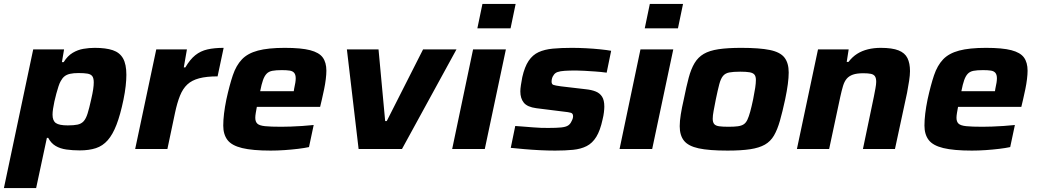

<svg xmlns="http://www.w3.org/2000/svg" viewBox="-41 -763 5311 983"><path d="M-21 200 129 -510H287L276 -445H285Q305 -477 331 -492.5Q357 -508 386 -513Q415 -518 444 -518Q501 -518 536.5 -506Q572 -494 589 -464Q606 -434 606 -380Q606 -355 602.5 -323Q599 -291 591 -252Q575 -175 555.5 -124.5Q536 -74 510.5 -45Q485 -16 450 -4.5Q415 7 367 7Q331 7 299 2.5Q267 -2 243.5 -16Q220 -30 206 -57H199L144 200ZM306 -121Q337 -121 356 -125Q375 -129 387 -142Q399 -155 407.5 -182Q416 -209 426 -255Q433 -285 436 -305.5Q439 -326 439 -341Q439 -363 431.5 -373Q424 -383 407 -386Q390 -389 361 -389Q335 -389 317.5 -385Q300 -381 289 -372Q278 -363 270 -348Q264 -338 258.5 -321Q253 -304 247.5 -284Q242 -264 237.5 -243.5Q233 -223 230.5 -205.5Q228 -188 228 -176Q228 -145 245 -133Q262 -121 306 -121Z M651 0 759 -510H916L900 -418H908Q932 -459 959 -480.5Q986 -502 1021 -510Q1056 -518 1104 -518L1073 -372Q1016 -372 978.5 -362Q941 -352 918 -330.5Q895 -309 880.5 -273Q866 -237 855 -185L816 0Z M1345 8Q1252 8 1198.5 -5Q1145 -18 1123.5 -46.5Q1102 -75 1102 -120Q1102 -148 1106 -181.5Q1110 -215 1118 -254Q1134 -327 1151 -377.5Q1168 -428 1197.5 -459Q1227 -490 1279.5 -504Q1332 -518 1417 -518Q1501 -518 1547 -506Q1593 -494 1611.5 -468.5Q1630 -443 1630 -401Q1630 -383 1627 -358Q1624 -333 1618.5 -306.5Q1613 -280 1607 -254L1598 -216H1274Q1271 -200 1268.5 -185Q1266 -170 1266 -160Q1266 -140 1276.5 -130Q1287 -120 1316 -117Q1345 -114 1399 -114Q1420 -114 1448 -115Q1476 -116 1506.5 -118Q1537 -120 1565 -123L1541 -10Q1518 -5 1485 -1Q1452 3 1415.5 5.5Q1379 8 1345 8ZM1291 -296H1463L1465 -309Q1469 -327 1471 -339.5Q1473 -352 1473 -362Q1473 -380 1465.5 -389.5Q1458 -399 1442.5 -401.5Q1427 -404 1402 -404Q1372 -404 1353.5 -400.5Q1335 -397 1324 -385.5Q1313 -374 1305.5 -353Q1298 -332 1291 -296Z M1795 0 1735 -510H1897L1931 -143H1939L2125 -510H2296L2017 0Z M2403 -618 2429 -743H2599L2573 -618ZM2274 0 2381 -510H2549L2441 0Z M2801 8Q2765 8 2724 6Q2683 4 2643.5 0.5Q2604 -3 2574 -6L2597 -118Q2621 -116 2643.5 -114.5Q2666 -113 2687.5 -111Q2709 -109 2728.5 -108.5Q2748 -108 2766 -108Q2809 -108 2832.5 -110.5Q2856 -113 2867.5 -120.5Q2879 -128 2885 -142Q2889 -149 2891 -155.5Q2893 -162 2893 -168Q2893 -182 2882 -185.5Q2871 -189 2841 -192L2705 -209Q2659 -215 2641 -237Q2623 -259 2623 -295Q2623 -308 2626 -327.5Q2629 -347 2633 -368Q2645 -421 2665.5 -451.5Q2686 -482 2716.5 -496Q2747 -510 2789.5 -514Q2832 -518 2887 -518Q2922 -518 2960 -516Q2998 -514 3032 -510.5Q3066 -507 3088 -503L3065 -391Q3036 -395 3006 -397Q2976 -399 2951 -400.5Q2926 -402 2909 -402Q2874 -402 2850.5 -400.5Q2827 -399 2813 -394Q2799 -389 2792 -376Q2788 -371 2785.5 -362.5Q2783 -354 2783 -345Q2783 -332 2792 -328.5Q2801 -325 2831 -321L2959 -306Q2988 -303 3009 -294.5Q3030 -286 3041.5 -268Q3053 -250 3053 -217Q3053 -206 3051 -188.5Q3049 -171 3044 -151Q3032 -95 3012 -62.5Q2992 -30 2962.5 -15Q2933 0 2893 4Q2853 8 2801 8Z M3260 -618 3286 -743H3456L3430 -618ZM3131 0 3238 -510H3406L3298 0Z M3684 8Q3589 8 3536 -3.5Q3483 -15 3461 -42.5Q3439 -70 3439 -117Q3439 -143 3444.5 -177.5Q3450 -212 3460 -255Q3473 -320 3485 -365Q3497 -410 3515 -440Q3533 -470 3562 -487Q3591 -504 3637.5 -511Q3684 -518 3754 -518Q3848 -518 3901 -507Q3954 -496 3975.5 -468Q3997 -440 3997 -392Q3997 -366 3992.5 -332Q3988 -298 3979 -255Q3965 -190 3952 -144.5Q3939 -99 3921.5 -69Q3904 -39 3875 -22.5Q3846 -6 3800 1Q3754 8 3684 8ZM3689 -114Q3718 -114 3736.5 -116.5Q3755 -119 3766.5 -126.5Q3778 -134 3785.5 -150Q3793 -166 3800 -191.5Q3807 -217 3815 -255Q3822 -290 3825.5 -313.5Q3829 -337 3829 -354Q3829 -372 3821.5 -381Q3814 -390 3796.5 -393Q3779 -396 3749 -396Q3713 -396 3692.5 -392Q3672 -388 3660.5 -374Q3649 -360 3641.5 -331.5Q3634 -303 3624 -255Q3617 -219 3612.5 -195Q3608 -171 3608 -155Q3608 -137 3615.5 -128Q3623 -119 3641 -116.5Q3659 -114 3689 -114Z M4039 0 4147 -510H4304L4294 -446H4303Q4323 -472 4347.5 -487.5Q4372 -503 4402.5 -510.5Q4433 -518 4468 -518Q4527 -518 4559.5 -505Q4592 -492 4605 -465.5Q4618 -439 4618 -399Q4618 -379 4613.5 -349Q4609 -319 4603 -288L4541 0H4377L4433 -268Q4437 -288 4441 -310Q4445 -332 4445 -344Q4445 -363 4438.5 -372.5Q4432 -382 4417.5 -385Q4403 -388 4379 -388Q4346 -388 4326 -381Q4306 -374 4294 -360Q4282 -346 4275 -322.5Q4268 -299 4261 -267L4204 0Z M4935 8Q4842 8 4788.5 -5Q4735 -18 4713.5 -46.5Q4692 -75 4692 -120Q4692 -148 4696 -181.5Q4700 -215 4708 -254Q4724 -327 4741 -377.5Q4758 -428 4787.5 -459Q4817 -490 4869.5 -504Q4922 -518 5007 -518Q5091 -518 5137 -506Q5183 -494 5201.5 -468.5Q5220 -443 5220 -401Q5220 -383 5217 -358Q5214 -333 5208.5 -306.5Q5203 -280 5197 -254L5188 -216H4864Q4861 -200 4858.5 -185Q4856 -170 4856 -160Q4856 -140 4866.5 -130Q4877 -120 4906 -117Q4935 -114 4989 -114Q5010 -114 5038 -115Q5066 -116 5096.5 -118Q5127 -120 5155 -123L5131 -10Q5108 -5 5075 -1Q5042 3 5005.5 5.5Q4969 8 4935 8ZM4881 -296H5053L5055 -309Q5059 -327 5061 -339.5Q5063 -352 5063 -362Q5063 -380 5055.5 -389.5Q5048 -399 5032.5 -401.5Q5017 -404 4992 -404Q4962 -404 4943.5 -400.5Q4925 -397 4914 -385.5Q4903 -374 4895.5 -353Q4888 -332 4881 -296Z"/></svg>

Font: Saira SemiExpanded
Style: Bold Italic
Weight: 700
Width: 6
Italic angle: -12°
Designer: Hector Gatti with collaboration of the Omnibus-Type team
Foundry: Omnibus-Type
Version: Version 1.101